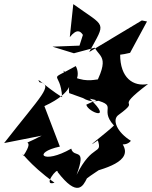

<svg xmlns="http://www.w3.org/2000/svg" viewBox="-49 -858 737 930"><path d="M336 -637 205 -632 309 -600 410 -627C437 -575 495 -584 379 -388C488 -557 409 -401 257 -516C315 -413 344 -492 318 -538C172 -456 244 -524 252 -387C164 -443 123 -491 142 -460C212 -446 152 -397 -29 -165L153 -201C19 -132 135 -210 64 -103C48 -135 87 -64 215 27C153 47 233 -53 230 -25C326 100 353 44 372 6C404 -20 553 -109 392 -23C509 -54 615 -98 519 -190C506 -156 563 -147 585 -176C518 -217 491 -279 526 -302C645 -389 489 -315 668 -451C597 -437 532 -480 533 -596C453 -645 422 -563 581 -602L663 -754L638 -759L383 -606C465 -757 466 -723 306 -838L289 -678C359 -766 359 -610 364 -725ZM353 -383C428 -336 505 -417 369 -351C376 -315 502 -268 386 -380C540 -347 424 -336 503 -250C469 -216 340 -120 425 -178C448 -106 399 -166 322 -11C373 -150 309 -88 296 -138C158 -59 105 -119 241 -148L166 -344C321 -415 278 -476 286 -407Z"/></svg>

Font: Asimov Silicon
Style: Regular
Weight: 400
Designer: Google
Version: Version 2.000980; 2014